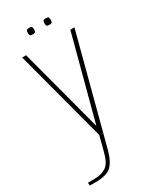

<svg xmlns="http://www.w3.org/2000/svg" viewBox="-196 -623 692 849"><g transform="rotate(-30 150.0 -199.0)"><path d="M-4 170 -5 155H27Q66 155 89.5 138Q113 121 125 70L144 -3L20 -470H40L154 -40L155 -36H151L152 -40L266 -470H287L144 73Q130 126 106 148Q82 170 26 170ZM196 -535Q185 -535 183 -539.5Q181 -544 181 -551Q181 -559 183 -563.5Q185 -568 196 -568Q209 -568 211 -563.5Q213 -559 213 -551Q213 -544 211 -539.5Q209 -535 196 -535ZM112 -535Q100 -535 98 -539.5Q96 -544 96 -551Q96 -559 98 -563.5Q100 -568 112 -568Q124 -568 126 -563.5Q128 -559 128 -551Q128 -544 126 -539.5Q124 -535 112 -535Z"/></g></svg>

Font: Smooch Sans Thin
Style: Regular
Weight: 100
Designer: Robert E. Leuschke
Foundry: Robert E. Leuschke
Version: Version 1.010